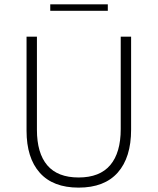

<svg xmlns="http://www.w3.org/2000/svg" viewBox="-20 -859 728 886"><path d="M211.9 -809.1V-838.9H477.5V-809.1ZM342.8 6.8Q224.6 6.8 163.6 -61.8Q102.5 -130.4 102.5 -255.9V-689.9H150.4V-260.3Q150.4 -152.3 198.2 -96.2Q246.1 -40 342.8 -40Q440.4 -40 488.8 -97.2Q537.1 -154.3 537.1 -263.7V-689.9H585V-260.7Q585 -132.3 523.4 -62.7Q461.9 6.8 342.8 6.8Z"/></svg>

Font: HK Grotesk Light Legacy
Style: Regular
Weight: 300
Designer: Alfredo Marco Pradil
Foundry: Hanken Design Co.
Version: Version 2.022;PS 002.022;hotconv 1.0.88;makeotf.lib2.5.64775